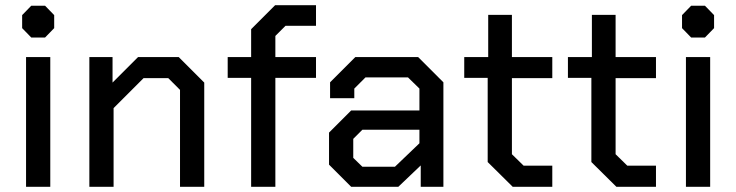

<svg xmlns="http://www.w3.org/2000/svg" viewBox="-20 -717 2826 737"><path d="M65 -609V-659L100 -695H153L188 -659V-609L153 -573H100ZM80 -498H173V0H80Z M323 -498H412V-400L510 -498H666L764 -400V0H671V-372L626 -417H531L416 -302V0H323Z M944 -418H854V-498H944V-605L1036 -697H1193V-618H1076L1037 -579V-498H1193V-418H1037V0H944Z M1243 -85V-208L1328 -293H1590V-377L1546 -420H1383L1340 -377V-340H1247V-401L1344 -498H1585L1682 -401V0H1595V-82L1509 0H1328ZM1496 -77 1590 -167V-219H1371L1336 -184V-111L1371 -77Z M1852 -95V-418H1762V-498H1854V-660H1945V-498H2100V-417H1945V-125L1990 -81H2100V0H1948Z M2250 -95V-418H2160V-498H2252V-660H2343V-498H2498V-417H2343V-125L2388 -81H2498V0H2346Z M2598 -609V-659L2633 -695H2686L2721 -659V-609L2686 -573H2633ZM2613 -498H2706V0H2613Z"/></svg>

Font: Chakra Petch Medium
Style: Regular
Weight: 500
Designer: Katatrad Aksorn Co.,Ltd.
Foundry: Cadson Demak Co.,Ltd.
Version: Version 1.000; ttfautohint (v1.6)